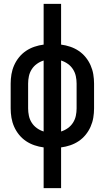

<svg xmlns="http://www.w3.org/2000/svg" viewBox="-20 -755 540 990"><path d="M205 215V5Q181 2 157.5 -6Q134 -14 114 -27.5Q94 -41 78.5 -60Q63 -79 53 -101.5Q43 -124 39 -148Q35 -172 35 -196V-324Q35 -348 39 -372Q43 -396 53 -418.5Q63 -441 78.5 -460Q94 -479 114 -492.5Q134 -506 157.5 -514Q181 -522 205 -525V-735H295V-525Q319 -522 342.5 -514Q366 -506 386 -492.5Q406 -479 421.5 -460Q437 -441 447 -418.5Q457 -396 461 -372Q465 -348 465 -324V-196Q465 -172 461 -148Q457 -124 447 -101.5Q437 -79 421.5 -60Q406 -41 386 -27.5Q366 -14 342.5 -6Q319 2 295 5V215ZM205 -77V-443Q186 -437 170 -425.5Q154 -414 143.5 -397.5Q133 -381 129 -362Q125 -343 125 -324V-196Q125 -177 129 -158Q133 -139 143.5 -122.5Q154 -106 170 -94.5Q186 -83 205 -77ZM295 -77Q314 -83 330 -94.5Q346 -106 356.5 -122.5Q367 -139 371 -158Q375 -177 375 -196V-324Q375 -343 371 -362Q367 -381 356.5 -397.5Q346 -414 330 -425.5Q314 -437 295 -443Z"/></svg>

Font: Iosevka SS04 Medium
Style: Regular
Weight: 500
Monospace: yes
Designer: Belleve Invis
Foundry: Belleve Invis
Version: Version 19.0.0; ttfautohint (v1.8.4)